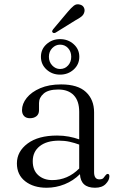

<svg xmlns="http://www.w3.org/2000/svg" viewBox="-20 -872 566 903"><path d="M59.5 -103.5Q59.5 -159.5 109.8 -197Q160 -234.5 248.5 -234.5Q278 -234.5 304.2 -229.5Q330.5 -224.5 352.5 -216.5V-346Q352.5 -397.5 326.8 -424.2Q301 -451 254 -451Q207.5 -451 185.5 -432Q163.5 -413 163.5 -387.5V-353.5Q163.5 -335.5 151.8 -325.8Q140 -316 120.5 -316Q103 -316 93.2 -326.2Q83.5 -336.5 83.5 -354Q83.5 -384 105.8 -411.8Q128 -439.5 169.2 -457.2Q210.5 -475 267.5 -475Q346 -475 384.2 -439.2Q422.5 -403.5 422.5 -343.5V-62.5Q422.5 -28.5 447 -28.5Q461 -28.5 466.2 -34.5Q471.5 -40.5 475.5 -46.5Q481 -54 486.5 -54Q494.5 -54 494.5 -42.5Q494.5 -24.5 477.2 -6.8Q460 11 427 11Q359.5 11 356 -53Q325 -22 284 -5.5Q243 11 199 11Q137.5 11 98.5 -19.5Q59.5 -50 59.5 -103.5ZM134 -114Q134 -71 160 -48Q186 -25 225.5 -25Q298.5 -25 352.5 -79.5V-192Q331 -200 307.8 -205.2Q284.5 -210.5 257.5 -210.5Q199.5 -210.5 166.8 -184.5Q134 -158.5 134 -114ZM298.5 -816Q314.5 -835 327 -845Q339.5 -855 355.5 -850.5Q368.5 -847.5 374 -837.5Q379.5 -827.5 377 -816.5Q374 -803 363 -794.2Q352 -785.5 335 -776.5L241.5 -718.5Q232 -714 227 -720Q224 -723.5 225.8 -727.5Q227.5 -731.5 230 -734.5ZM262.5 -521Q225 -521 198.8 -545Q172.5 -569 172.5 -605Q172.5 -640.5 198.8 -664.2Q225 -688 262.5 -688Q300 -688 326.5 -664.2Q353 -640.5 353 -605Q353 -569 326.5 -545Q300 -521 262.5 -521ZM262.5 -662Q241.5 -662 225.8 -645.8Q210 -629.5 210 -605Q210 -580.5 225.8 -564Q241.5 -547.5 262.5 -547.5Q285 -547.5 300 -564Q315 -580.5 315 -605Q315 -629.5 300 -645.8Q285 -662 262.5 -662Z"/></svg>

Font: Fraunces 9pt S000 Light
Style: Regular
Weight: 300
Version: Version 1.000; ttfautohint (v1.8.3)